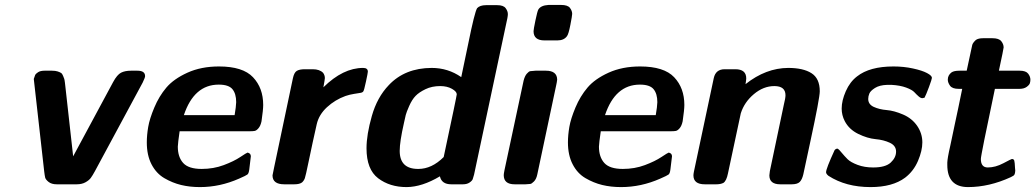

<svg xmlns="http://www.w3.org/2000/svg" viewBox="-20 -743 4174 774"><path d="M116.2 -424.8Q119.1 -434.6 121.6 -440.2Q124 -445.8 133.5 -451.9Q143.1 -458 159.2 -458H189.9Q203.1 -458 212.2 -455.1Q221.2 -452.1 226.1 -449Q231 -445.8 234.4 -437Q237.8 -428.2 239 -425Q240.2 -421.9 241.7 -409.9Q243.2 -397.9 243.2 -397L274.9 -112.8L436 -412.1Q452.1 -441.9 468 -450Q483.9 -458 507.8 -458H534.2Q564.9 -458 564.9 -436Q564.9 -430.2 555.2 -410.2L362.8 -53.2Q353 -35.2 345.9 -25.6Q338.9 -16.1 324.5 -8.1Q310.1 0 289.1 0H209Q188 0 176 -9.5Q164.1 -19 162.1 -27.1Q160.2 -35.2 158.2 -51.8Z M571.8 -168.9Q571.8 -197.8 577.4 -231Q583 -264.2 602.1 -309.6Q621.1 -355 650.6 -389.9Q680.2 -424.8 735.6 -450Q791 -475.1 862.8 -475.1Q959 -475.1 1000 -431.6Q1041 -388.2 1041 -319.8Q1041 -300.8 1034.2 -253.9Q1030.3 -235.8 1022.2 -226.3Q1014.2 -216.8 1007.1 -215.3Q1000 -213.9 987.8 -213.9H704.1Q697.3 -167 696.8 -151.9Q696.8 -109.9 718.5 -85.9Q740.2 -62 793 -62Q840.8 -62 881.8 -77.4Q922.9 -92.8 948.5 -109.9Q974.1 -127 978 -127.9Q991.2 -125 991.2 -112.8Q991.2 -107.9 984.9 -60.1Q982.9 -43.9 977.5 -39.6Q972.2 -35.2 943.8 -22.9Q866.7 11.2 786.1 11.2Q745.1 11.2 710 2.7Q674.8 -5.9 642.3 -24.9Q609.9 -43.9 590.8 -80.6Q571.8 -117.2 571.8 -168.9ZM721.2 -278.8H925.8Q931.6 -313 932.1 -331.1Q932.1 -365.2 917 -383.5Q901.9 -401.9 861.8 -401.9Q762.2 -401.9 721.2 -278.8Z M1078.6 -36.1Q1078.6 -38.1 1085 -67.9L1160.6 -426.8Q1165.5 -450.7 1176.5 -457.3Q1187.5 -463.9 1209 -463.9H1240.7Q1268.6 -463.9 1282.7 -449.2Q1289.6 -439.5 1289.6 -428.2Q1289.6 -423.3 1283.7 -391.1Q1362.8 -469.2 1443.8 -469.2Q1462.9 -469.2 1462.9 -454.1Q1462.9 -449.2 1455.3 -414.1Q1447.8 -378.9 1444.8 -375Q1441.9 -370.1 1433.3 -368.7Q1424.8 -367.2 1407.2 -364.5Q1389.6 -361.8 1372.6 -356Q1330.6 -340.8 1298.1 -310.8Q1265.6 -280.8 1256.8 -242.2Q1240.7 -171.4 1223.6 -88.9Q1212.4 -34.7 1209 -24.9Q1205.6 -15.1 1197.8 -7.8Q1188 0 1166.5 0H1126Q1078.6 0 1078.6 -36.1Z M1457.5 -145Q1457.5 -200.2 1479 -275.6Q1500.5 -351.1 1547.4 -399.9Q1612.3 -468.8 1720.2 -469.2Q1786.1 -469.2 1839.4 -432.1Q1851.6 -488.3 1868.2 -569.8Q1893.1 -692.9 1903.3 -710Q1914.6 -722.2 1939.5 -722.2H1984.4Q2009.3 -722.2 2018.3 -710.2Q2027.3 -698.2 2027.3 -686Q2027.3 -680.2 2025.4 -669.9L1891.1 -39.1Q1888.2 -27.8 1885.7 -21Q1883.3 -14.2 1872.8 -7.1Q1862.3 0 1846.2 0H1799.3Q1760.3 0 1753.4 -32.2Q1681.6 10.7 1619.1 11.2Q1551.3 11.2 1504.4 -24.4Q1457.5 -60.1 1457.5 -145ZM1591.3 -134.8Q1591.3 -62 1665.5 -62Q1666 -62 1666.5 -62Q1720.7 -62 1768.6 -109.9Q1821.8 -358.9 1821.3 -362.8Q1821.3 -374 1801.8 -385Q1782.2 -396 1754.4 -396Q1721.2 -396 1695.3 -383.5Q1669.4 -371.1 1655.3 -356.4Q1641.1 -341.8 1629.6 -315.9Q1618.2 -290 1615.7 -279.5Q1613.3 -269 1608.4 -247.1Q1591.3 -171.9 1591.3 -134.8Z M2010.7 -37.1Q2010.7 -42 2013.7 -57.1L2090.8 -418Q2095.7 -437 2103.8 -446Q2111.8 -455.1 2117.4 -456.1Q2123 -457 2138.7 -458H2180.7Q2225.6 -458 2226.1 -421.9Q2226.1 -418 2224.4 -410.4Q2222.7 -402.8 2222.7 -401.9L2146 -40Q2142.1 -21 2132.6 -11.5Q2123 -2 2117.9 -1.5Q2112.8 -1 2098.6 0H2054.7Q2010.7 0 2010.7 -37.1ZM2130.9 -617.2Q2130.9 -624 2138.4 -660.4Q2146 -696.8 2149.9 -704.1Q2159.7 -721.2 2190.9 -723.1H2241.7Q2268.6 -723.1 2277.6 -711.2Q2286.6 -699.2 2286.6 -687Q2286.6 -680.2 2279.3 -642.6Q2272 -605 2265.6 -597.2Q2253.4 -580.1 2227.1 -580.1H2174.8Q2130.9 -580.1 2130.9 -617.2Z M2269.5 -168.9Q2269.5 -197.8 2275.1 -231Q2280.8 -264.2 2299.8 -309.6Q2318.8 -355 2348.4 -389.9Q2377.9 -424.8 2433.3 -450Q2488.8 -475.1 2560.5 -475.1Q2656.7 -475.1 2697.8 -431.6Q2738.8 -388.2 2738.8 -319.8Q2738.8 -300.8 2731.9 -253.9Q2728 -235.8 2720 -226.3Q2711.9 -216.8 2704.8 -215.3Q2697.8 -213.9 2685.5 -213.9H2401.9Q2395 -167 2394.5 -151.9Q2394.5 -109.9 2416.3 -85.9Q2438 -62 2490.7 -62Q2538.6 -62 2579.6 -77.4Q2620.6 -92.8 2646.2 -109.9Q2671.9 -127 2675.8 -127.9Q2689 -125 2689 -112.8Q2689 -107.9 2682.6 -60.1Q2680.7 -43.9 2675.3 -39.6Q2669.9 -35.2 2641.6 -22.9Q2564.5 11.2 2483.9 11.2Q2442.9 11.2 2407.7 2.7Q2372.6 -5.9 2340.1 -24.9Q2307.6 -43.9 2288.6 -80.6Q2269.5 -117.2 2269.5 -168.9ZM2418.9 -278.8H2623.5Q2629.4 -313 2629.9 -331.1Q2629.9 -365.2 2614.7 -383.5Q2599.6 -401.9 2559.6 -401.9Q2460 -401.9 2418.9 -278.8Z M2775.4 -36.1Q2775.4 -41 2777.3 -50.8L2857.4 -428.2Q2865.2 -463.9 2901.4 -463.9Q2901.9 -463.9 2902.3 -463.9H2944.3Q2988.3 -463.9 2988.3 -426.8Q2988.3 -421.9 2985.4 -403.8Q3067.4 -468.8 3157.7 -469.2Q3217.8 -469.2 3251.2 -448Q3284.7 -426.8 3284.7 -375Q3284.7 -348.1 3246.6 -171.9Q3229.5 -91.8 3218.3 -40Q3213.4 -19 3203.9 -9.5Q3194.3 0 3171.4 0H3125.5Q3081.5 0 3081.5 -36.1Q3081.5 -41 3083.5 -53.2L3139.6 -319.8Q3146.5 -347.7 3146.5 -358.9Q3146.5 -396 3101.6 -396Q3057.6 -396 3019 -363.5Q2980.5 -331.1 2966.3 -286.1L2914.6 -43.9Q2908.7 -14.2 2896.5 -5.9Q2885.3 0 2867.7 0H2821.3Q2775.4 0 2775.4 -36.1Z M3310.1 -48.8Q3310.1 -63 3344.2 -137.2Q3347.2 -142.1 3354 -144L3357.9 -143.1Q3361.8 -141.1 3373 -127.4Q3384.3 -113.8 3396.7 -101.3Q3409.2 -88.9 3437 -78.4Q3464.8 -67.9 3500 -67.9Q3549.8 -67.9 3571 -87.9Q3592.3 -107.9 3592.3 -131.8Q3592.3 -155.8 3567.1 -167.5Q3542 -179.2 3509.5 -182.1Q3477.1 -185.1 3439.9 -203.1Q3402.8 -221.2 3385.3 -254.9Q3373 -278.8 3373 -305.2Q3373 -337.4 3389.6 -375.2Q3406.2 -413.1 3435.1 -435.1Q3485.8 -475.1 3582 -475.1Q3623 -475.1 3660.2 -467Q3697.3 -459 3717 -448.5Q3736.8 -438 3736.8 -429.2Q3736.8 -424.3 3724.9 -392.1Q3712.9 -359.9 3707 -349.1Q3699.2 -347.2 3698.2 -347.2Q3691.4 -347.2 3683.1 -354.5Q3674.8 -361.8 3666 -371.3Q3657.2 -380.9 3633.1 -389.9Q3608.9 -398.9 3574.2 -400.9H3556.2Q3525.4 -399.9 3507.3 -388.4Q3489.3 -377 3484.6 -366Q3480 -355 3480 -344.2Q3480 -322.3 3502.4 -312Q3524.9 -301.8 3554.4 -299.3Q3584 -296.9 3620.1 -281.5Q3656.2 -266.1 3677.2 -235.8Q3698.2 -205.1 3698.2 -168.9Q3698.2 -135.7 3680.7 -94.5Q3663.1 -53.2 3628.9 -26.9Q3578.1 11.2 3489.3 11.2Q3390.1 11.2 3319.8 -34.2Q3310.1 -42 3310.1 -48.8Z M3798.8 -78.1Q3798.8 -84 3798.8 -87.9Q3798.8 -91.8 3799.8 -98.9Q3800.8 -106 3801.8 -112.1Q3802.7 -118.2 3805.4 -131.1Q3808.1 -144 3811 -156.5Q3814 -168.9 3818.8 -193.4Q3823.7 -217.8 3828.9 -241.5Q3834 -265.1 3842.5 -305.2Q3851.1 -345.2 3858.9 -384.8H3844.7Q3818.8 -384.8 3809.8 -397.5Q3800.8 -410.2 3800.8 -421.9Q3800.8 -439.9 3815.9 -451.2Q3825.7 -458 3848.1 -458H3877Q3897 -553.2 3899.4 -562Q3901.9 -570.8 3914.1 -582Q3923.8 -588.9 3942.9 -588.9H3981Q4006.8 -588.9 4016.4 -576.9Q4025.9 -564.9 4025.9 -551.8Q4025.9 -546.9 4006.8 -458H4090.8Q4115.7 -458 4124.8 -446Q4133.8 -434.1 4133.8 -421.9Q4133.8 -415 4131.8 -408Q4129.9 -400.9 4118.9 -392.8Q4107.9 -384.8 4089.8 -384.8H3990.7Q3933.6 -114.7 3934.1 -102.1Q3934.1 -67.9 3961.9 -67.9Q3992.7 -67.9 4024.9 -85Q4057.1 -102.1 4059.1 -102.1Q4066.9 -102.1 4068.8 -95.5Q4070.8 -88.9 4071.8 -65.9Q4072.8 -59.1 4072.8 -55.2Q4071.8 -48.3 4071.8 -46.6Q4071.8 -44.9 4070.3 -41Q4068.8 -37.1 4065.4 -34.7Q4062 -32.2 4054.7 -28.8Q3967.8 11.2 3881.8 11.2Q3798.8 10.7 3798.8 -78.1Z"/></svg>

Font: CMU Sans Serif
Style: BoldOblique
Weight: 700
Italic angle: -12°
Version: Version 0.7.0